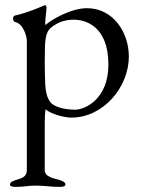

<svg xmlns="http://www.w3.org/2000/svg" viewBox="-20 -446 559 751"><path d="M274 -17C230 -17 196 -28 181 -42C162 -60 158 -97 157 -115C156 -136 155 -171 155 -205C155 -229 156 -252 156 -269C158 -310 167 -329 182 -340C207 -359 234 -369 268 -369C311 -369 404 -347 404 -193C404 -59 313 -17 274 -17ZM85 220C85 247 62 252 42 258C31 262 19 266 19 276C19 284 33 285 40 285C79 285 85 280 120 280C155 280 175 285 214 285C222 285 236 284 236 276C236 266 224 262 213 258C193 252 155 247 155 220V33C155 27 156 -18 159 -18C179 0 231 14 259 14C385 14 484 -106 484 -225C484 -319 423 -414 320 -414C257 -414 177 -367 158 -348C157 -349 157 -353 157 -357C157 -373 162 -405 162 -417C162 -421 159 -426 156 -426C155 -426 155 -425 154 -425C122 -412 89 -397 38 -385C34 -384 31 -379 31 -373C31 -367 34 -361 39 -360C72 -353 85 -302 85 -287Z"/></svg>

Font: EB Garamond 12
Style: Regular
Weight: 400
Version: Version 0.016+